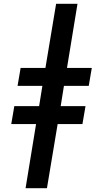

<svg xmlns="http://www.w3.org/2000/svg" viewBox="-20 -843 540 1006"><path d="M114 143 169 -193H39L55 -287H185L202 -393H72L88 -487H218L274 -823H386L331 -487H461L445 -393H315L298 -287H428L412 -193H282L226 143Z"/></svg>

Font: Iosevka Slab Oblique
Style: Bold
Weight: 700
Italic angle: -9°
Monospace: yes
Designer: Belleve Invis
Foundry: Belleve Invis
Version: Version 11.1.1; ttfautohint (v1.8.3)